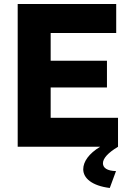

<svg xmlns="http://www.w3.org/2000/svg" viewBox="-20 -730 640 955"><path d="M232 -144V-295H512V-428H232V-566H558V-710H68V0H478C422 34 394 74 394 112C394 156 437 194 526 205L557 121C513 120 492 105 492 82C492 58 517 30 567 0V-144Z"/></svg>

Font: Raleway
Style: ExtraBold
Weight: 800
Designer: Matt McInerney, Pablo Impallari, Rodrigo Fuenzalida
Foundry: Matt McInerney, Pablo Impallari, Rodrigo Fuenzalida
Version: Version 3.000